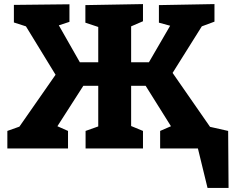

<svg xmlns="http://www.w3.org/2000/svg" viewBox="-20 -727 1145 940"><path d="M16 0V-86L75 -107L252 -361L107 -598L48 -617V-703L320 -706V-620L268 -603L371 -422H461V-595L398 -616V-702L680 -707V-623L622 -598V-422H709L813 -601L758 -616V-702L1030 -707V-621L968 -598L825 -370L1009 -105L1062 -86V0H764V-86L817 -109L693 -307H622V-110L680 -86V0H399V-86L461 -108V-307H388L261 -109L313 -86V0ZM893 -132 1097 -86 1099 193H996L949 0H893Z"/></svg>

Font: Bitter ExtraBold
Style: Regular
Weight: 800
Designer: Sol Matas, and Bitter project Authors
Foundry: Sol Matas
Version: Version 2.001